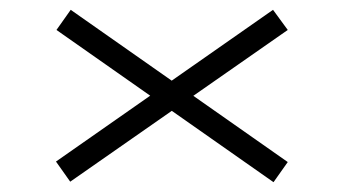

<svg xmlns="http://www.w3.org/2000/svg" viewBox="-20 -495 700 391"><path d="M95 -434 124 -475 566 -165 537 -124ZM536 -475 566 -434 123 -125 94 -166Z"/></svg>

Font: Kalnia Expanded SemiBold
Style: Regular
Weight: 600
Width: 7
Designer: Frida Medrano
Foundry: Frida Medrano
Version: Version 1.105